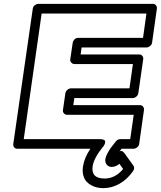

<svg xmlns="http://www.w3.org/2000/svg" viewBox="-20 -746 833 995"><path d="M48.8 0 149.9 -701.2Q151.4 -711.9 160.6 -719Q169.9 -726.1 179.2 -726.1H772Q782.7 -726.1 788.6 -718.3Q794.4 -710.4 793 -701.2L768.1 -524.9Q766.6 -514.2 757.3 -507.1Q748 -500 738.8 -500H402.8L397.9 -463.9H701.2Q711.9 -463.9 717.8 -456.1Q723.6 -448.2 722.2 -439L696.8 -263.2Q695.3 -252.4 686.3 -245.1Q677.2 -237.8 668 -237.8H365.2L359.9 -201.2H705.1Q715.8 -201.2 721.7 -193.1Q727.5 -185.1 726.1 -175.8L701.2 0Q699.7 10.7 690.4 17.8Q681.2 24.9 671.9 24.9H609.9Q606.9 28.3 602.8 34.4Q598.6 40.5 598.1 41Q599.1 39.6 601.6 37.6Q604 35.6 610.8 36.9Q617.7 38.1 625 47.9L670.9 111.8Q680.2 124.5 669.9 140.1Q640.1 183.1 599.6 206.1Q559.1 229 515.1 229Q499.5 229 484.4 225.8Q469.2 222.7 453.9 214.6Q438.5 206.5 427.5 194.1Q416.5 181.6 411.4 161.6Q406.2 141.6 410.2 116.2Q416.5 72.8 448.2 24.9H69.8Q59.1 24.9 53.2 17.1Q47.4 9.3 48.8 0ZM103 -24.9H499Q512.2 -24.9 518.8 -21Q525.4 -17.1 525.1 -11.2Q524.9 -5.4 522.7 0.5Q520.5 6.3 517.6 10.3L514.2 14.2Q466.3 72.8 460 116.2Q451.2 179.2 522 179.2Q576.7 179.2 618.2 129.9L599.1 103Q579.1 119.1 559.1 119.1Q543 119.1 533.4 107.7Q523.9 96.2 525.9 79.1Q527.8 65.4 537.1 48.1Q546.4 30.8 554.4 20Q562.5 9.3 581.1 -14.2Q589.8 -24.9 604 -24.9H654.8L672.9 -150.9H328.1Q318.8 -150.9 311.8 -158Q304.7 -165 306.2 -175.8L318.8 -263.2Q320.3 -272.5 328.9 -280.3Q337.4 -288.1 348.1 -288.1H650.9L668.9 -414.1H366.2Q356.9 -414.1 349.9 -421.1Q342.8 -428.2 344.2 -439L356.9 -524.9Q358.4 -534.2 366.2 -542Q374 -549.8 384.8 -549.8H721.2L738.8 -675.8H195.8Z"/></svg>

Font: Trueno Black Outline
Style: Italic
Weight: 900
Width: 6
Designer: Julieta Ulanovsky
Foundry: Julieta Ulanovsky
Version: Version 3.001b | FøM Fix